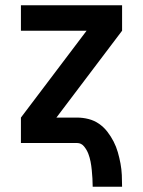

<svg xmlns="http://www.w3.org/2000/svg" viewBox="-20 -540 540 725"><path d="M330 165Q330 149 329 133.5Q328 118 326.5 102Q325 86 322 70.5Q319 55 313.5 40.5Q308 26 297.5 13Q287 0 271 0H59V-96L307 -424H59V-520H441V-424L193 -96H271Q293 -96 314.5 -90.5Q336 -85 354 -72.5Q372 -60 385.5 -42.5Q399 -25 409 -5.5Q419 14 425 35Q431 56 435 77.5Q439 99 440 121Q441 143 441 165Z"/></svg>

Font: Zed Mono
Style: Bold
Weight: 700
Monospace: yes
Designer: Belleve Invis
Foundry: Belleve Invis
Version: Version 1.0.0; ttfautohint (v1.8.4)